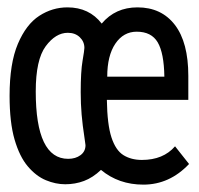

<svg xmlns="http://www.w3.org/2000/svg" viewBox="-20 -489 540 521"><path d="M369 12Q302 12 254 -28Q232 -7 208 2Q184 11 157 11Q131 11 104.5 0Q78 -11 55.5 -37.5Q33 -64 19.5 -110.5Q6 -157 6 -229Q6 -317 28.5 -370Q51 -423 86.5 -446Q122 -469 163 -469Q222 -469 256 -425Q293 -469 353 -469Q418 -469 454.5 -421.5Q491 -374 491 -283V-218H270Q271 -151 282.5 -116Q294 -81 315 -68Q336 -55 365 -55Q423 -55 455 -92L493 -44Q440 12 369 12ZM271 -281H426Q425 -345 408 -374Q391 -403 351 -403Q315 -403 293 -370.5Q271 -338 271 -281ZM165 -58Q185 -58 198.5 -68Q212 -78 212 -95Q212 -97 211 -102.5Q210 -108 209 -117Q204 -149 201.5 -178Q199 -207 199 -239Q199 -295 204 -324Q209 -353 209 -359Q209 -376 196.5 -388Q184 -400 164 -400Q131 -400 104 -363.5Q77 -327 77 -241Q77 -58 165 -58Z"/></svg>

Font: Inconsolata Medium
Style: Regular
Weight: 500
Monospace: yes
Designer: Raph Levien, Cyreal, Brenton Simpson
Foundry: Raph Levien, Cyreal, Google
Version: Version 3.001; ttfautohint (v1.8.2.53-6de2)